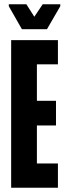

<svg xmlns="http://www.w3.org/2000/svg" viewBox="-20 -875 311 895"><path d="M32 0V-688H250V-575H152V-405H241V-290H152V-113H250V0ZM82 -739 21 -846V-855H103L140 -797L179 -855H261V-846L199 -739Z"/></svg>

Font: Saira Ultra Condensed ExtraBold
Style: Regular
Weight: 800
Width: 1
Designer: Hector Gatti with collaboration of the Omnibus-Type team
Foundry: Omnibus-Type
Version: Version 1.001; ttfautohint (v1.8)